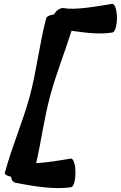

<svg xmlns="http://www.w3.org/2000/svg" viewBox="-20 -894 625 993"><path d="M63 52C154 69 262 88 348 74C361 72 371 37 370 -4C370 -45 359 -76 346 -74C289 -64 222 -53 167 -50C194 -167 208 -283 240 -400C270 -512 315 -623 350 -735C423 -724 498 -715 562 -726C575 -728 585 -763 585 -804C584 -845 573 -876 560 -874C475 -860 367 -841 312 -852C293 -855 272 -842 260 -820C237 -816 221 -809 219 -800C184 -666 170 -534 135 -400C99 -266 41 -134 5 0C4 8 16 16 37 20C39 37 48 49 63 52Z"/></svg>

Font: Nupuram Black Oblique
Style: Regular
Weight: 900
Designer: Santhosh Thottingal (santhosh.thottingal@gmail.com)
Foundry: SMC
Version: Version 1.000